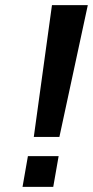

<svg xmlns="http://www.w3.org/2000/svg" viewBox="-20 -720 363 750"><path d="M112 -185 183 -700H323L212 -185ZM68 10 89 -110H209L188 10Z"/></svg>

Font: Cuprum
Style: Bold Italic
Weight: 700
Italic angle: -10°
Designer: Jovanny Lemonad
Foundry: Jovanny Lemonad
Version: Version 3.000